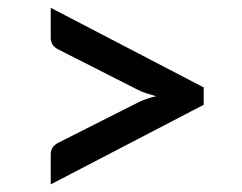

<svg xmlns="http://www.w3.org/2000/svg" viewBox="-20 -583 620 492"><path d="M502 -359V-314.5L110 -110.5V-187.5Q110 -197 114.5 -204.5Q119 -212 130 -217.5L332 -319.5Q342.5 -325 354.8 -329.2Q367 -333.5 380 -336.5Q367 -340 354.8 -344Q342.5 -348 332 -353.5L130 -456Q119 -461.5 114.5 -469Q110 -476.5 110 -485.5V-563Z"/></svg>

Font: Lato 2
Style: Regular
Weight: 600
Designer: Lukasz Dziedzic with Adam Twardoch and Botio Nikoltchev
Foundry: tyPoland Lukasz Dziedzic
Version: Version 2.015; 2015-08-06; http://www.latofonts.com/